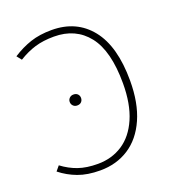

<svg xmlns="http://www.w3.org/2000/svg" viewBox="-129 -795 830 908"><g transform="rotate(-20 286.5 -341.5)"><path d="M499 -341Q499 -229 464 -150Q429 -71 366.5 -30.5Q304 10 222 10Q158 10 111 -7.5Q64 -25 25 -56L45 -80Q82 -52 123.5 -37.5Q165 -23 222 -23Q292 -23 346.5 -58.5Q401 -94 432 -165.5Q463 -237 463 -341Q463 -504 401.5 -582Q340 -660 231 -660Q177 -660 135.5 -647.5Q94 -635 52 -609L33 -633Q78 -662 124.5 -677.5Q171 -693 231 -693Q356 -693 427.5 -603.5Q499 -514 499 -341ZM253 -344Q253 -332 245.5 -324Q238 -316 224 -316Q212 -316 204 -324Q196 -332 196 -344Q196 -355 204 -363Q212 -371 224 -371Q238 -371 245.5 -363Q253 -355 253 -344Z"/></g></svg>

Font: FiraGO UltraLight
Style: Regular
Weight: 200
Designer: bBox Type
Foundry: bBox Type GmbH
Version: Version 1.001